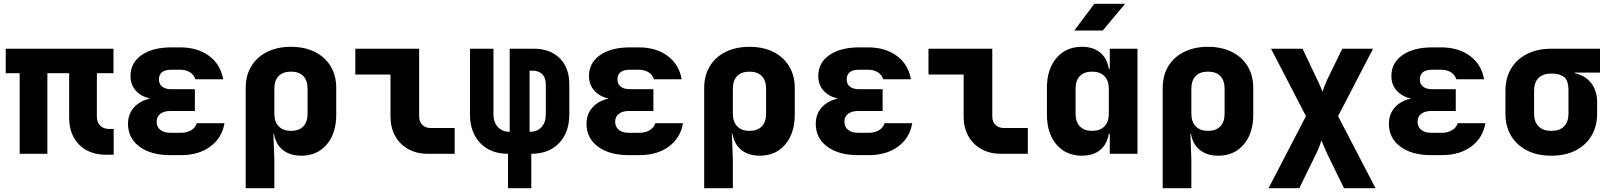

<svg xmlns="http://www.w3.org/2000/svg" viewBox="-20 -805 8440 1005"><path d="M537 5Q447 5 394.5 -47.5Q342 -100 342 -190V-422H228V0H83V-422H10V-550H574V-422H487V-195Q487 -165 504.5 -147.5Q522 -130 551 -130H575V5Z M928 7H871Q770 7 710 -37.5Q650 -82 650 -157Q650 -208 681.5 -243Q713 -278 766 -289Q718 -300 690.5 -331Q663 -362 663 -407Q663 -476 721 -516.5Q779 -557 877 -557H923Q1015 -557 1075 -512Q1135 -467 1148 -390H1003Q996 -413 975 -426.5Q954 -440 923 -440H877Q812 -440 812 -389Q812 -365 829 -351.5Q846 -338 877 -338H1000V-224H871Q838 -224 819 -209Q800 -194 800 -168Q800 -141 819 -125.5Q838 -110 871 -110H928Q959 -110 981 -123.5Q1003 -137 1010 -160H1155Q1142 -83 1081 -38Q1020 7 928 7Z M1266 180V-345Q1266 -410 1295.5 -458.5Q1325 -507 1378.5 -533.5Q1432 -560 1503 -560Q1574 -560 1627.5 -533.5Q1681 -507 1710.5 -458.5Q1740 -410 1740 -345V-205Q1740 -107 1690 -48.5Q1640 10 1557 10Q1498 10 1460.5 -20Q1423 -50 1414 -105H1411L1416 30V180ZM1503 -120Q1545 -120 1567.5 -143.5Q1590 -167 1590 -210V-340Q1590 -384 1567.5 -407Q1545 -430 1503 -430Q1461 -430 1438.5 -407Q1416 -384 1416 -340V-210Q1416 -167 1439 -143.5Q1462 -120 1503 -120Z M2219 0Q2161 0 2117 -24.5Q2073 -49 2048.5 -93Q2024 -137 2024 -195V-415H1840V-550H2174V-195Q2174 -168 2190.5 -151.5Q2207 -135 2234 -135H2360V0Z M2639 180V0Q2548 0 2494 -56Q2440 -112 2440 -207V-550H2563V-207Q2563 -165 2586 -140Q2609 -115 2648 -115V-550H2774Q2860 -550 2910 -500Q2960 -450 2960 -364V-207Q2960 -112 2906.5 -56Q2853 0 2761 0V180ZM2752 -115Q2792 -115 2814.5 -139.5Q2837 -164 2837 -207V-364Q2837 -398 2818.5 -416.5Q2800 -435 2768 -435H2752Z M3328 7H3271Q3170 7 3110 -37.5Q3050 -82 3050 -157Q3050 -208 3081.5 -243Q3113 -278 3166 -289Q3118 -300 3090.5 -331Q3063 -362 3063 -407Q3063 -476 3121 -516.5Q3179 -557 3277 -557H3323Q3415 -557 3475 -512Q3535 -467 3548 -390H3403Q3396 -413 3375 -426.5Q3354 -440 3323 -440H3277Q3212 -440 3212 -389Q3212 -365 3229 -351.5Q3246 -338 3277 -338H3400V-224H3271Q3238 -224 3219 -209Q3200 -194 3200 -168Q3200 -141 3219 -125.5Q3238 -110 3271 -110H3328Q3359 -110 3381 -123.5Q3403 -137 3410 -160H3555Q3542 -83 3481 -38Q3420 7 3328 7Z M3666 180V-345Q3666 -410 3695.5 -458.5Q3725 -507 3778.5 -533.5Q3832 -560 3903 -560Q3974 -560 4027.5 -533.5Q4081 -507 4110.5 -458.5Q4140 -410 4140 -345V-205Q4140 -107 4090 -48.5Q4040 10 3957 10Q3898 10 3860.5 -20Q3823 -50 3814 -105H3811L3816 30V180ZM3903 -120Q3945 -120 3967.5 -143.5Q3990 -167 3990 -210V-340Q3990 -384 3967.5 -407Q3945 -430 3903 -430Q3861 -430 3838.5 -407Q3816 -384 3816 -340V-210Q3816 -167 3839 -143.5Q3862 -120 3903 -120Z M4528 7H4471Q4370 7 4310 -37.5Q4250 -82 4250 -157Q4250 -208 4281.5 -243Q4313 -278 4366 -289Q4318 -300 4290.5 -331Q4263 -362 4263 -407Q4263 -476 4321 -516.5Q4379 -557 4477 -557H4523Q4615 -557 4675 -512Q4735 -467 4748 -390H4603Q4596 -413 4575 -426.5Q4554 -440 4523 -440H4477Q4412 -440 4412 -389Q4412 -365 4429 -351.5Q4446 -338 4477 -338H4600V-224H4471Q4438 -224 4419 -209Q4400 -194 4400 -168Q4400 -141 4419 -125.5Q4438 -110 4471 -110H4528Q4559 -110 4581 -123.5Q4603 -137 4610 -160H4755Q4742 -83 4681 -38Q4620 7 4528 7Z M5219 0Q5161 0 5117 -24.5Q5073 -49 5048.5 -93Q5024 -137 5024 -195V-415H4840V-550H5174V-195Q5174 -168 5190.5 -151.5Q5207 -135 5234 -135H5360V0Z M5603 -645 5708 -785H5869L5752 -645ZM5643 10Q5560 10 5510 -48.5Q5460 -107 5460 -205V-345Q5460 -443 5510 -501.5Q5560 -560 5643 -560Q5702 -560 5738.5 -530Q5775 -500 5784 -445H5789V-550H5934V0H5789V-105H5784Q5775 -50 5738.5 -20Q5702 10 5643 10ZM5697 -120Q5738 -120 5761 -143.5Q5784 -167 5784 -210V-340Q5784 -383 5761 -406.5Q5738 -430 5697 -430Q5655 -430 5632.5 -407Q5610 -384 5610 -340V-210Q5610 -167 5632.5 -143.5Q5655 -120 5697 -120Z M6066 180V-345Q6066 -410 6095.5 -458.5Q6125 -507 6178.5 -533.5Q6232 -560 6303 -560Q6374 -560 6427.5 -533.5Q6481 -507 6510.5 -458.5Q6540 -410 6540 -345V-205Q6540 -107 6490 -48.5Q6440 10 6357 10Q6298 10 6260.5 -20Q6223 -50 6214 -105H6211L6216 30V180ZM6303 -120Q6345 -120 6367.5 -143.5Q6390 -167 6390 -210V-340Q6390 -384 6367.5 -407Q6345 -430 6303 -430Q6261 -430 6238.5 -407Q6216 -384 6216 -340V-210Q6216 -167 6239 -143.5Q6262 -120 6303 -120Z M6620 180 6816 -197 6633 -550H6798L6874 -390Q6885 -368 6892.5 -350Q6900 -332 6902 -324Q6904 -332 6911 -350Q6918 -368 6928 -390L7006 -550H7167L6984 -197L7180 180H7015L6927 0Q6917 -22 6909 -41Q6901 -60 6897 -70Q6894 -60 6887 -41Q6880 -22 6869 0L6781 180Z M7528 7H7471Q7370 7 7310 -37.5Q7250 -82 7250 -157Q7250 -208 7281.5 -243Q7313 -278 7366 -289Q7318 -300 7290.5 -331Q7263 -362 7263 -407Q7263 -476 7321 -516.5Q7379 -557 7477 -557H7523Q7615 -557 7675 -512Q7735 -467 7748 -390H7603Q7596 -413 7575 -426.5Q7554 -440 7523 -440H7477Q7412 -440 7412 -389Q7412 -365 7429 -351.5Q7446 -338 7477 -338H7600V-224H7471Q7438 -224 7419 -209Q7400 -194 7400 -168Q7400 -141 7419 -125.5Q7438 -110 7471 -110H7528Q7559 -110 7581 -123.5Q7603 -137 7610 -160H7755Q7742 -83 7681 -38Q7620 7 7528 7Z M8100 10Q8027 10 7973 -17.5Q7919 -45 7889.5 -94.5Q7860 -144 7860 -210V-330Q7860 -396 7889.5 -445.5Q7919 -495 7973 -522.5Q8027 -550 8100 -550H8355V-425H8223V-422Q8278 -410 8309 -370Q8340 -330 8340 -270V-210Q8340 -144 8310.5 -94.5Q8281 -45 8227.5 -17.5Q8174 10 8100 10ZM8100 -120Q8144 -120 8167 -143.5Q8190 -167 8190 -210V-330Q8190 -384 8167 -402Q8144 -420 8100 -420Q8057 -420 8033.5 -397Q8010 -374 8010 -330V-210Q8010 -167 8033.5 -143.5Q8057 -120 8100 -120Z"/></svg>

Font: NKDuy Mono ExtraBold
Style: Regular
Weight: 800
Monospace: yes
Designer: NKDuy
Foundry: NKDuy
Version: Version 2.251; ttfautohint (v1.8.4.7-5d5b)